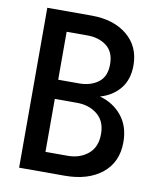

<svg xmlns="http://www.w3.org/2000/svg" viewBox="-80 -764 690 828"><g transform="rotate(10 265.0 -350.0)"><path d="M60.1 0V-700.2H253.9Q351.1 -700.2 410.2 -651.4Q469.2 -602.5 469.2 -520Q469.2 -458 437 -418.2Q404.8 -378.4 350.1 -362.8Q410.6 -346.2 447.3 -300.5Q483.9 -254.9 483.9 -186Q483.9 -98.6 422.9 -49.3Q361.8 0 259.8 0ZM160.2 -86.9H257.8Q310.5 -86.9 346.7 -116.7Q382.8 -146.5 382.8 -204.1Q382.8 -260.3 346.7 -289.6Q310.5 -318.8 257.8 -318.8H160.2ZM160.2 -402.8H252Q302.2 -402.8 335.7 -428Q369.1 -453.1 369.1 -506.8Q369.1 -561 335.4 -586.9Q301.8 -612.8 252 -612.8H160.2Z"/></g></svg>

Font: TASA Explorer Medium
Style: Regular
Weight: 500
Designer: Weizhong Zhang
Foundry: Local Remote
Version: Version 1.000;Glyphs 3.1.2 (3151)